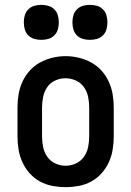

<svg xmlns="http://www.w3.org/2000/svg" viewBox="-20 -762 540 790"><path d="M250 8Q223 8 196 3Q169 -2 145 -15Q121 -28 102.5 -48.5Q84 -69 72.5 -94Q61 -119 56.5 -146Q52 -173 52 -200V-320Q52 -347 56.5 -374Q61 -401 72.5 -426Q84 -451 102.5 -471.5Q121 -492 145 -505Q169 -518 196 -524.5Q223 -531 250 -531Q277 -531 304 -524.5Q331 -518 355 -505Q379 -492 397.5 -471.5Q416 -451 427.5 -426Q439 -401 443.5 -374Q448 -347 448 -320V-200Q448 -173 443.5 -146Q439 -119 427.5 -94Q416 -69 397.5 -48.5Q379 -28 355 -15Q331 -2 304 3Q277 8 250 8ZM250 -80Q272 -80 292.5 -89.5Q313 -99 325.5 -117Q338 -135 342.5 -156.5Q347 -178 347 -200V-320Q347 -342 342.5 -364Q338 -386 325 -404Q312 -422 291.5 -431Q271 -440 249 -440Q227 -440 206.5 -430.5Q186 -421 174 -403Q162 -385 157.5 -363.5Q153 -342 153 -320V-200Q153 -178 157.5 -156.5Q162 -135 174.5 -117Q187 -99 207.5 -89.5Q228 -80 250 -80ZM350 -598Q335 -598 321 -602Q307 -606 296.5 -616.5Q286 -627 282 -641Q278 -655 278 -670Q278 -685 282 -699Q286 -713 296.5 -723.5Q307 -734 321 -738Q335 -742 350 -742Q365 -742 379 -738Q393 -734 403.5 -723.5Q414 -713 418 -699Q422 -685 422 -670Q422 -655 418 -641Q414 -627 403.5 -616.5Q393 -606 379 -602Q365 -598 350 -598ZM150 -598Q135 -598 121 -602Q107 -606 96.5 -616.5Q86 -627 82 -641Q78 -655 78 -670Q78 -685 82 -699Q86 -713 96.5 -723.5Q107 -734 121 -738Q135 -742 150 -742Q165 -742 179 -738Q193 -734 203.5 -723.5Q214 -713 218 -699Q222 -685 222 -670Q222 -655 218 -641Q214 -627 203.5 -616.5Q193 -606 179 -602Q165 -598 150 -598Z"/></svg>

Font: Zed Mono Semibold
Style: Regular
Weight: 600
Monospace: yes
Designer: Belleve Invis
Foundry: Belleve Invis
Version: Version 1.0.0; ttfautohint (v1.8.4)